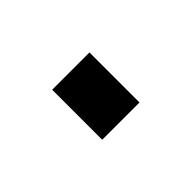

<svg xmlns="http://www.w3.org/2000/svg" viewBox="-32 -237 346 346"><g transform="rotate(-45 140.5 -64.0)"><path d="M93 0V-127.5H188V0Z"/></g></svg>

Font: Mohave Medium
Style: Regular
Weight: 500
Designer: Gumpita Rahayu
Foundry: Tokotype
Version: Version 2.003